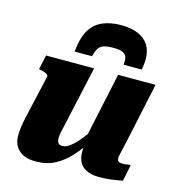

<svg xmlns="http://www.w3.org/2000/svg" viewBox="-118 -898 928 1011"><g transform="rotate(15 346.5 -393.0)"><path d="M418 -798Q362 -798 319 -780Q276 -762 250 -719.5Q224 -677 217 -600H312Q319 -629 329 -644.5Q339 -660 358 -666Q377 -672 411 -672Q442 -672 459 -665Q476 -658 481.5 -642.5Q487 -627 484 -600H583Q586 -616 587.5 -630Q589 -644 589 -657Q589 -704 569 -735Q549 -766 511 -782Q473 -798 418 -798ZM263 -197Q258 -177 255.5 -163Q253 -149 253 -137Q253 -126 256 -118.5Q259 -111 265.5 -107Q272 -103 283 -103Q303 -103 325.5 -120.5Q348 -138 374 -169.5Q400 -201 427 -243L430 -177Q394 -120 355.5 -77.5Q317 -35 272 -11.5Q227 12 168 12Q107 12 75.5 -17.5Q44 -47 44 -95Q44 -118 47.5 -143Q51 -168 58 -200L111 -432Q113 -439 108 -444.5Q103 -450 93.5 -453.5Q84 -457 70 -460L60 -462L77 -541H339ZM607 -228Q600 -196 595 -174.5Q590 -153 587 -139Q584 -125 584 -118Q584 -106 591 -100.5Q598 -95 612 -95Q625 -95 637 -97Q649 -99 657 -99L639 -9Q622 -6 601.5 -2.5Q581 1 558.5 3Q536 5 512 5Q455 5 423.5 -21Q392 -47 392 -99Q392 -104 392 -110.5Q392 -117 392.5 -126.5Q393 -136 394 -147L383 -136L470 -541H674Z"/></g></svg>

Font: Roboto Serif 20pt ExtraBold
Style: Italic
Weight: 800
Italic angle: -10°
Version: Version 1.007